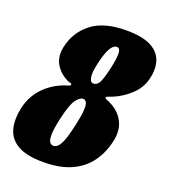

<svg xmlns="http://www.w3.org/2000/svg" viewBox="-151 -861 854 971"><g transform="rotate(20 276.0 -375.0)"><path d="M92.5 -575Q111 -657.5 177 -708.8Q243 -760 363.5 -760Q446.5 -760 493.2 -736.8Q540 -713.5 555 -671.8Q570 -630 557.5 -575Q545.5 -520.5 503.5 -481Q461.5 -441.5 411 -421Q398.5 -416 389.5 -413.2Q380.5 -410.5 379.5 -405Q378.5 -400.5 386.2 -397.5Q394 -394.5 403.5 -390Q456 -366 481 -320Q506 -274 491.5 -210Q477 -145 441.2 -95.5Q405.5 -46 344.5 -18Q283.5 10 193 10Q102.5 10 55 -18Q7.5 -46 -5.2 -95.5Q-18 -145 -3.5 -210Q11.5 -277.5 58.5 -325.2Q105.5 -373 173.5 -395Q182 -397.5 187 -399Q192 -400.5 193 -406Q194 -411.5 187.8 -412.8Q181.5 -414 176.5 -416Q130.5 -435.5 105 -476Q79.5 -516.5 92.5 -575ZM282.5 -552.5Q270 -497 275.5 -473.5Q281 -450 295 -450Q317 -450 328.5 -473.5Q340 -497 352.5 -552.5Q365 -608 364.2 -636.5Q363.5 -665 345.5 -665Q307.5 -665 282.5 -552.5ZM199 -222Q186.5 -165 186.2 -135.5Q186 -106 194 -95.5Q202 -85 214 -85Q226 -85 237.2 -95.5Q248.5 -106 260 -135.5Q271.5 -165 284 -222Q296 -276.5 297.8 -306.5Q299.5 -336.5 293.2 -348.2Q287 -360 275 -360Q257 -360 237 -332Q217 -304 199 -222Z"/></g></svg>

Font: Besley* Condensed Fatface
Style: Italic
Weight: 900
Width: 3
Italic angle: -13°
Designer: Owen Earl
Foundry: indestructible type*
Version: Version 3.000; ttfautohint (v1.8.3)